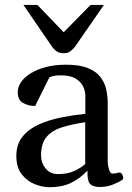

<svg xmlns="http://www.w3.org/2000/svg" viewBox="-20 -762 544 792"><path d="M47.4 -118.7Q47.4 -167 73 -198.5Q98.6 -230 140.6 -248.8Q182.6 -267.6 232.9 -277.6Q283.2 -287.6 332 -292.5V-367.7Q332 -385.7 323 -405Q314 -424.3 292.2 -437.7Q270.5 -451.2 231.4 -451.2Q210.4 -451.2 200.2 -448.5Q189.9 -445.8 183.6 -442.9L125 -324.7Q97.7 -324.7 75.4 -337.2Q53.2 -349.6 53.2 -381.3Q53.2 -403.3 67.1 -423.6Q81.1 -443.8 107.2 -460Q133.3 -476.1 170.2 -485.6Q207 -495.1 252.9 -495.1Q308.1 -495.1 342 -481.4Q376 -467.8 393.8 -444.8Q411.6 -421.9 418 -393.8Q424.3 -365.7 424.3 -336.4V-98.1Q424.3 -79.1 429.7 -62.5Q435.1 -45.9 442.9 -45.9Q449.7 -45.9 454.8 -46.6Q460 -47.4 468.8 -49.8Q477.1 -52.2 482.7 -44.2Q488.3 -36.1 488.3 -28.8Q488.3 -23.4 485.4 -21Q472.7 -11.7 447.3 -1.2Q421.9 9.3 391.6 9.3Q366.2 9.3 353.5 -1.5Q340.8 -12.2 340.8 -48.3V-58.1Q309.1 -24.9 272.2 -7.3Q235.4 10.3 184.1 10.3Q154.8 10.3 123 -2.4Q91.3 -15.1 69.3 -43.5Q47.4 -71.8 47.4 -118.7ZM149.4 -121.1Q149.4 -90.3 168.2 -67.1Q187 -43.9 219.2 -43.9Q259.8 -43.9 288.3 -57.6Q316.9 -71.3 331.5 -85.9V-257.8Q278.8 -250 237.8 -237.5Q196.8 -225.1 173.1 -198.5Q149.4 -171.9 149.4 -121.1ZM242.2 -542.5Q224.6 -542.5 214.6 -549.6Q204.6 -556.6 196.3 -566.9L76.7 -741.7H134.3L242.7 -628.9L353.5 -741.7H408.7L287.6 -566.9Q279.8 -558.1 270 -550.3Q260.3 -542.5 242.2 -542.5Z"/></svg>

Font: Gelasio
Style: Regular
Weight: 400
Designer: Eben Sorkin
Foundry: Eben Sorkin
Version: Version 1.008